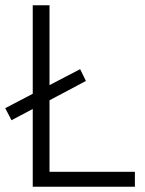

<svg xmlns="http://www.w3.org/2000/svg" viewBox="-20 -713 555 733"><path d="M105 0V-297L24 -254L0 -300L105 -355V-693H169V-388L286 -449L308 -404L169 -330V-57H495V0Z"/></svg>

Font: Ubuntu Sans Light
Style: Regular
Weight: 300
Designer: Dalton Maag Ltd
Foundry: Dalton Maag Ltd
Version: Version 1.006; ttfautohint (v1.8.4.7-5d5b)